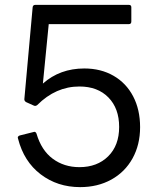

<svg xmlns="http://www.w3.org/2000/svg" viewBox="-20 -754 640 788"><path d="M54 -185 53 -189Q53 -195 61 -198L117 -212L121 -213Q127 -213 130 -205Q150 -137 196.5 -102.5Q243 -68 306 -68Q379 -68 424 -112.5Q469 -157 469 -233Q469 -309 425 -354Q381 -399 306 -399Q209 -399 133 -323Q126 -317 118 -321L87 -335Q79 -340 80 -348L114 -724Q115 -734 125 -734H509Q519 -734 519 -724V-666Q519 -655 509 -655H180L156 -411Q226 -473 326 -473Q394 -473 446 -443Q498 -413 526.5 -358.5Q555 -304 555 -232Q555 -160 524 -104Q493 -48 437 -17Q381 14 309 14Q216 14 147 -38.5Q78 -91 54 -185Z"/></svg>

Font: LINE Seed Sans TH
Style: Regular
Weight: 400
Designer: Dalton Maag Ltd | Thai characters by Cadson Demak Co.,Ltd.
Foundry: Dalton Maag Ltd
Version: Version 1.002